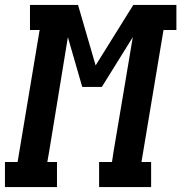

<svg xmlns="http://www.w3.org/2000/svg" viewBox="-61 -755 732 775"><path d="M-41 0V-101H10L99 -634H60V-735H254L325 -491L477 -735H651V-634H599L510 -101H549V0H339V-101H391L398 -147Q417 -261 436.5 -375.5Q456 -490 475 -605L350 -404H271L213 -605Q194 -490 175.5 -375.5Q157 -261 138 -147L130 -101H169V0Z"/></svg>

Font: Iosevka Curly Slab ExObl
Style: Bold
Weight: 700
Width: 7
Italic angle: -9°
Monospace: yes
Designer: Belleve Invis
Foundry: Belleve Invis
Version: Version 11.0.0; ttfautohint (v1.8.3)